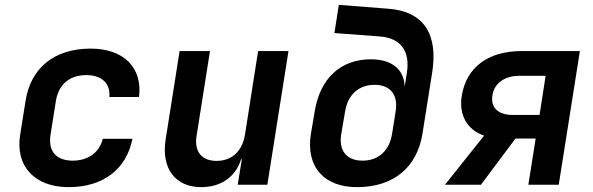

<svg xmlns="http://www.w3.org/2000/svg" viewBox="-20 -760 2440 790"><path d="M262 10C404 10 500 -63 525 -189H403C389 -132 342 -99 279 -99C212 -99 177 -137 188 -206L210 -345C221 -413 267 -451 335 -451C397 -451 435 -418 430 -361H552C567 -482 489 -560 353 -560C204 -560 106 -481 85 -344L63 -206C42 -76 123 10 262 10Z M808 10C890 10 950 -33 972 -105H975L958 0H1080L1167 -550H1042L988 -206C977 -137 933 -98 871 -98C810 -98 778 -136 789 -202L844 -550H719L662 -189C642 -68 700 10 808 10Z M1454 10C1600 8 1695 -71 1718 -208L1758 -460C1784 -621 1722 -713 1579 -724L1374 -740L1356 -624L1543 -610C1631 -603 1668 -548 1654 -460L1645 -403C1643 -475 1592 -516 1506 -516C1382 -516 1297 -438 1275 -302L1259 -208C1238 -74 1313 12 1454 10ZM1472 -99C1406 -99 1373 -140 1384 -208L1400 -302C1411 -370 1456 -411 1521 -411C1586 -411 1619 -370 1608 -302L1593 -208C1582 -140 1537 -99 1472 -99Z M1811 0H1959L2101 -190H2184L2154 0H2279L2366 -550H2127C1988 -550 1899 -483 1880 -366C1867 -286 1903 -225 1972 -202ZM2090 -287C2030 -287 1998 -317 2006 -367C2013 -417 2056 -448 2116 -448H2225L2200 -287Z"/></svg>

Font: JetBrains Mono
Style: Bold Italic
Weight: 558
Italic angle: -9°
Monospace: yes
Designer: Philipp Nurullin, Konstantin Bulenkov
Foundry: JetBrains
Version: Version 2.305